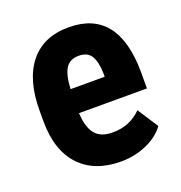

<svg xmlns="http://www.w3.org/2000/svg" viewBox="-105 -629 689 730"><g transform="rotate(-20 239.5 -264.0)"><path d="M314.9 -314.5V-327.1Q314 -374.5 299.3 -398.9Q284.7 -423.3 248.5 -423.3Q212.9 -423.3 196.3 -397.5Q179.7 -371.6 176.8 -314.5ZM249.5 -538.1Q448.7 -538.1 450.7 -285.6V-217.8H175.8Q178.7 -159.2 201.7 -131.8Q224.6 -104.5 272.5 -105Q341.8 -105 388.2 -152.3L442.4 -68.8Q417 -33.2 368.7 -11.7Q320.3 9.8 263.7 9.8Q157.2 9.8 97.7 -53.7Q38.1 -117.2 38.1 -235.4V-277.3Q38.1 -402.3 92.8 -470.2Q147.5 -538.1 249.5 -538.1Z"/></g></svg>

Font: RobotoCondensed-Bold
Style: Bold
Weight: 700
Designer: Google
Version: Version 2.001240; 2014